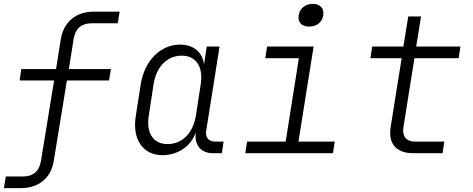

<svg xmlns="http://www.w3.org/2000/svg" viewBox="-20 -790 2440 990"><path d="M0 180H88C180 180 243 127 257 41L325 -375H542L552 -434H335L360 -591C369 -643 400 -670 453 -670H587L597 -730H464C372 -730 309 -677 294 -591L269 -434H90L81 -375H259L191 41C182 93 151 120 98 120H10Z M817 10C898 10 965 -36 990 -108C980 -45 1015 0 1077 0H1124L1133 -60H1088C1057 -60 1038 -81 1043 -114L1112 -550H1046L1032 -457C1025 -520 979 -560 908 -560C808 -560 726 -478 706 -358L680 -191C661 -72 717 10 817 10ZM844 -47C771 -47 733 -103 747 -193L772 -356C786 -446 842 -503 917 -503C991 -503 1029 -446 1015 -356L990 -193C975 -103 919 -47 844 -47Z M1574 -653C1613 -653 1641 -675 1647 -711C1652 -747 1631 -770 1593 -770C1554 -770 1526 -747 1520 -711C1515 -675 1535 -653 1574 -653ZM1245 0H1697L1706 -60H1519L1597 -550H1357L1348 -490H1521L1453 -60H1254Z M2111 0H2262L2271 -60H2120C2075 -60 2053 -87 2060 -133L2117 -490H2345L2354 -550H2126L2151 -705H2085L2060 -550H1899L1890 -490H2051L1994 -133C1981 -49 2024 0 2111 0Z"/></svg>

Font: JetBrains Mono ExtraLight
Style: Italic
Weight: 240
Italic angle: -9°
Monospace: yes
Designer: Philipp Nurullin, Konstantin Bulenkov
Foundry: JetBrains
Version: Version 2.305